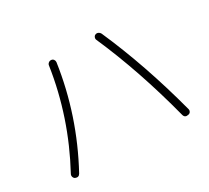

<svg xmlns="http://www.w3.org/2000/svg" viewBox="-138 -936 1276 1170"><g transform="rotate(-30 500.0 -351.0)"><path d="M851.6 -14.6Q757.8 -376 627 -672.9Q623 -681.6 627 -691.4Q630.9 -701.2 639.6 -704.1Q649.4 -708 659.2 -703.6Q668.9 -699.2 673.8 -689.5Q806.6 -388.7 902.3 -27.3Q905.3 -17.6 900.4 -8.3Q895.5 1 883.8 2.9Q858.4 8.8 851.6 -14.6ZM93.8 -8.8Q85 -13.7 82 -23.9Q79.1 -34.2 84 -43Q249 -347.7 298.8 -681.6Q299.8 -691.4 308.1 -698.2Q316.4 -705.1 327.1 -704.1Q337.9 -703.1 343.8 -694.8Q349.6 -686.5 348.6 -676.8Q298.8 -332 128.9 -19.5Q117.2 1 93.8 -8.8Z"/></g></svg>

Font: Rounded-L Mgen+ 1m light
Style: Regular
Weight: 200
Designer: [Source Han Sans]
Ryoko NISHIZUKA  (kana & ideographs); Paul D. Hunt (Latin, Greek & Cyrillic); Wenlong ZHANG  (bopomofo
Version: Version 1.059.20150602